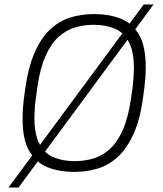

<svg xmlns="http://www.w3.org/2000/svg" viewBox="-20 -759 729 859"><path d="M309 10Q246 10 194.5 -10Q143 -30 112 -81.5Q81 -133 81 -228Q81 -251 83 -279Q85 -307 92 -356Q106 -458 135 -524Q164 -590 205 -628Q246 -666 295.5 -681Q345 -696 399 -696H404Q467 -696 519 -676Q571 -656 601.5 -604.5Q632 -553 632 -458Q632 -436 630 -407.5Q628 -379 621 -330Q608 -228 578.5 -162Q549 -96 508 -58Q467 -20 417.5 -5Q368 10 314 10ZM314 -38Q358 -38 398 -50Q438 -62 471.5 -92.5Q505 -123 529.5 -178Q554 -233 566 -318Q571 -349 573.5 -370.5Q576 -392 577 -407.5Q578 -423 578.5 -434Q579 -445 579 -454Q579 -532 555 -574Q531 -616 490.5 -632Q450 -648 399 -648Q355 -648 315 -636Q275 -624 241.5 -593.5Q208 -563 183.5 -508Q159 -453 147 -368Q143 -337 140 -315.5Q137 -294 136 -278.5Q135 -263 134.5 -252Q134 -241 134 -232Q134 -155 158 -112.5Q182 -70 223 -54Q264 -38 314 -38ZM18 80 623 -739H667L63 80Z"/></svg>

Font: Chivo Medium Thin
Style: Italic
Weight: 250
Italic angle: -8.05°
Version: Version 2.002